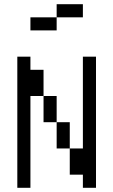

<svg xmlns="http://www.w3.org/2000/svg" viewBox="-20 -895 540 915"><path d="M375 -812.5V-875H250V-812.5H125V-750H250V-812.5ZM62.5 -625Q62.5 -625 62.5 0H125V-437.5H187.5Q187.5 -437.5 187.5 -312.5H250Q250 -312.5 250 -187.5H312.5Q312.5 -187.5 312.5 -62.5H375V0H437.5Q437.5 0 437.5 -625H375V-187.5H312.5Q312.5 -187.5 312.5 -312.5H250Q250 -312.5 250 -437.5H187.5Q187.5 -437.5 187.5 -562.5H125V-625Z"/></svg>

Font: UnifontExMono
Style: Regular
Weight: 500
Version: Version 15.0.06